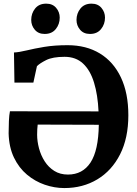

<svg xmlns="http://www.w3.org/2000/svg" viewBox="-20 -992 731 1024"><path d="M323 11Q270.5 11 218.8 -6.8Q167 -24.5 124 -60.5Q81 -96.5 54.5 -151.5Q28 -206.5 26 -280.5Q26 -313 27.5 -346.5Q29 -380 33 -398.5L505.5 -398Q501.5 -486 481.5 -551.5Q461.5 -617 423 -653Q384.5 -689 324.5 -689Q261 -689 226.2 -671.5Q191.5 -654 177 -639L158 -551.5H57L54.5 -712Q82.5 -713.5 122.5 -723.2Q162.5 -733 216.5 -742Q270.5 -751 340.5 -751Q440 -751 512.8 -706.8Q585.5 -662.5 625 -578.8Q664.5 -495 664.5 -377.5Q664.5 -256 620.5 -169Q576.5 -82 499.2 -35.5Q422 11 323 11ZM342.5 -61Q420.5 -61 462.8 -125.2Q505 -189.5 507 -326.5L181 -327.5Q178 -303.5 178 -273.5Q178 -238.5 188 -201Q198 -163.5 218.2 -131.8Q238.5 -100 269.5 -80.5Q300.5 -61 342.5 -61ZM217.5 -811Q184.5 -811 165.5 -833.5Q146.5 -856 146.5 -885.5Q146.5 -920.5 167.2 -946.5Q188 -972.5 226 -972.5H227Q260.5 -972.5 279.5 -950Q298.5 -927.5 298.5 -898Q298.5 -863 277.5 -837Q256.5 -811 218.5 -811ZM459.5 -811Q426 -811 407 -833.5Q388 -856 388 -885.5Q388 -920.5 409 -946.5Q430 -972.5 467.5 -972.5H468.5Q502 -972.5 521 -950Q540 -927.5 540 -898Q540 -863 519 -837Q498 -811 460.5 -811Z"/></svg>

Font: Merriweather
Style: Bold
Weight: 700
Designer: Eben Sorkin
Foundry: Eben Sorkin
Version: Version 2.100; ttfautohint (v1.7.19-72a1) -l 8 -r 50 -G 200 